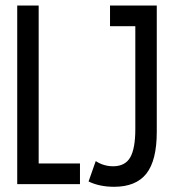

<svg xmlns="http://www.w3.org/2000/svg" viewBox="-20 -679 640 708"><path d="M43.5 0V-658.7H122.6V-76.2H274.9V0ZM333 -85Q362.3 -65.9 397 -65.9Q441.4 -65.9 460.2 -98.6Q479 -131.3 479 -203.1V-582.5H385.7V-658.7H558.1V-192.9Q558.1 -87.4 519.8 -38.8Q481.4 9.8 400.9 9.8Q346.7 9.8 306.6 -9.8Z"/></svg>

Font: Cousine
Style: Regular
Weight: 400
Monospace: yes
Designer: Steve Matteson
Foundry: Ascender Corporation
Version: Version 1.20